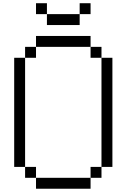

<svg xmlns="http://www.w3.org/2000/svg" viewBox="-20 -1153 773 1173"><path d="M600 -800H533.3V-866.7H600ZM600 -133.3V-800H666.7V-133.3ZM600 -66.7H533.3V-133.3H600ZM133.3 -133.3H66.7V-800H133.3ZM133.3 -66.7V-133.3H200V-66.7ZM133.3 -800V-866.7H200V-800ZM266.7 -1000V-1066.7H466.7V-1000ZM266.7 -1133.3V-1066.7H200V-1133.3ZM533.3 -66.7V0H200V-66.7ZM533.3 -933.3V-866.7H200V-933.3ZM533.3 -1133.3V-1066.7H466.7V-1133.3Z"/></svg>

Font: Galmuri14 Regular
Style: Regular
Weight: 400
Designer: Lee Minseo (quiple)
Version: Version 2.399;hotconv 1.1.1;makeotfexe 2.6.0 DEVELOPMENT